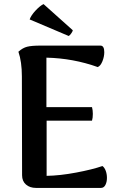

<svg xmlns="http://www.w3.org/2000/svg" viewBox="-20 -919 589 939"><path d="M503 -49Q503 -29 495.5 -14.5Q488 0 474 0H156Q126 0 107 -16.5Q88 -33 88 -62L87 -545Q87 -617 70 -666Q91 -685 113 -690.5Q135 -696 177 -696H471Q490 -696 490 -664Q490 -642 481 -619.5Q472 -597 458 -591Q338 -634 207 -637V-395H430Q434 -380 434 -362Q434 -342 430 -329H208V-59Q273 -60 352.5 -75Q432 -90 481 -107Q491 -100 497 -84Q503 -68 503 -49ZM193 -899 336 -771Q336 -767 329 -756.5Q322 -746 316 -743L125 -824Q132 -844 154 -867.5Q176 -891 193 -899Z"/></svg>

Font: Arima Madurai ExtraBold
Style: Regular
Weight: 800
Designer: Joana Correia and Natanael Gama
Foundry: NDISCOVER
Version: Version 1.020